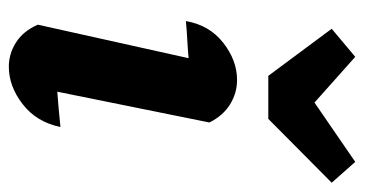

<svg xmlns="http://www.w3.org/2000/svg" viewBox="-210 -586 805 424"><g transform="rotate(90 192.0 -374.5)"><path d="M261 -106Q250 -53 210.5 -22.5Q171 8 128 8Q99 8 74 -8Q49 -24 35 -56L109 -389Q87 -387 67.5 -386Q48 -385 27 -383Q36 -435 75 -465.5Q114 -496 157 -496Q186 -496 211 -480.5Q236 -465 251 -435L183 -99Q223 -102 261 -106ZM148 -565 44 -705 106 -757 207 -667 338 -757 384 -705 243 -565Z"/></g></svg>

Font: Piazzolla
Style: Bold Italic
Weight: 700
Italic angle: -11.3°
Designer: Juan Pablo del Peral
Foundry: Huerta Tipografica
Version: Version 1.330